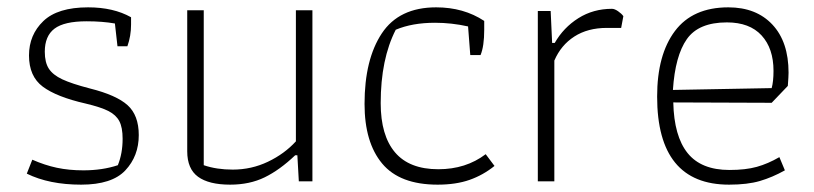

<svg xmlns="http://www.w3.org/2000/svg" viewBox="-20 -494 2217 523"><path d="M53 -21 68 -59Q102 -44 135 -37Q168 -30 207 -30Q259 -30 301 -44Q314 -76 314 -116Q314 -147 305 -164Q296 -181 275.5 -191.5Q255 -202 213 -212Q134 -230 96.5 -258Q59 -286 59 -343Q59 -399 98 -436.5Q137 -474 220 -474Q289 -474 337 -447V-427Q337 -396 327 -368H300L293 -430Q259 -436 216 -436Q155 -436 128.5 -416Q102 -396 102 -353Q102 -324 113 -307Q124 -290 149.5 -278Q175 -266 225 -253Q297 -235 327.5 -207.5Q358 -180 358 -126Q358 -69 321.5 -30Q285 9 201 9Q114 9 53 -21Z M490 -82V-466H535V-44Q570 -32 614 -32Q665 -32 710 -53.5Q755 -75 786 -109V-466H831V0H794L790 -71H784Q742 -31 701 -11Q660 9 607 9Q549 9 519.5 -12.5Q490 -34 490 -82Z M973 -211Q973 -332 1020 -403Q1067 -474 1168 -474Q1243 -474 1299 -437V-413Q1299 -368 1289 -344H1261L1255 -422Q1210 -432 1165 -432Q1103 -432 1058 -413Q1017 -333 1017 -213Q1017 -125 1056 -79Q1095 -33 1174 -33Q1249 -33 1303 -74L1327 -42Q1296 -17 1259 -4Q1222 9 1172 9Q1069 9 1021 -48.5Q973 -106 973 -211Z M1445 -464H1480L1484 -377H1491Q1515 -419 1555.5 -444.5Q1596 -470 1647 -470Q1654 -470 1663.5 -463.5Q1673 -457 1678 -450L1672 -418H1633Q1581 -418 1544.5 -394.5Q1508 -371 1490 -329V0H1445Z M1770 -231Q1770 -345 1818.5 -409.5Q1867 -474 1964 -474Q2040 -474 2084 -427Q2128 -380 2128 -296Q2128 -286 2126 -260L2082 -214L1814 -215Q1816 -123 1853 -77Q1890 -31 1967 -31Q2011 -31 2041.5 -39.5Q2072 -48 2103 -66L2118 -30Q2084 -11 2050 -1Q2016 9 1966 9Q1770 9 1770 -231ZM2082 -254Q2087 -272 2087 -301Q2087 -362 2054.5 -397.5Q2022 -433 1960 -433Q1883 -433 1851 -387.5Q1819 -342 1813 -249Z"/></svg>

Font: Athiti Light
Style: Regular
Weight: 300
Designer: CadsonDemak Team
Foundry: CadsonDemak
Version: Version 1.033